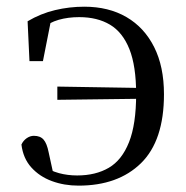

<svg xmlns="http://www.w3.org/2000/svg" viewBox="-20 -551 567 585"><path d="M219.3 14.6Q175.4 14.6 137.9 0.7Q100.3 -13.2 75.4 -40.9Q50.5 -68.5 45.3 -110.6Q50.9 -122.7 61.4 -130Q71.9 -137.2 83.2 -137.2Q102.7 -137.2 112.7 -125.7Q122.8 -114.3 128.2 -87L143.6 -16.4L101.8 -50.1Q133.6 -30.4 159.9 -23.4Q186.2 -16.4 215.1 -16.4Q271.4 -16.4 311.5 -39.8Q351.5 -63.2 373.1 -117.8Q394.8 -172.4 394.8 -264.2Q394.8 -350 374.2 -401.5Q353.6 -452.9 315.1 -475.8Q276.5 -498.8 221.4 -498.8Q187.4 -498.8 158.9 -490.7Q130.4 -482.6 101.8 -460.7L137.3 -499L110.8 -364.7H69.8L64.1 -486.2Q104 -509.8 147.8 -520.2Q191.5 -530.6 236.7 -530.6Q311 -530.6 365.4 -498.9Q419.7 -467.2 449.6 -407.7Q479.6 -348.3 479.6 -263.8Q479.6 -122.5 409.7 -53.9Q339.8 14.6 219.3 14.6ZM154.7 -246.9V-287.2L434.7 -282.6V-250.4Z"/></svg>

Font: Early Summer Mincho VF
Style: Regular
Weight: 250
Designer: GuiWonder
Version: Version 1.002